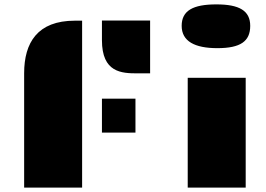

<svg xmlns="http://www.w3.org/2000/svg" viewBox="-20 -850 1207 870"><path d="M603.5 -517.6H660.2V-756.8H441.9V-668C441.9 -521 530.8 -517.6 603.5 -517.6ZM89.4 0H352.1V-756.3H319.3C149.9 -756.3 89.4 -656.7 89.4 -518.1ZM441.9 -249H593.8V-402.8H441.9ZM964.8 -631.8C1070.3 -631.8 1113.8 -663.1 1113.8 -732.9C1113.8 -801.8 1064 -830.1 960.4 -830.1C854.5 -830.1 803.2 -801.8 803.2 -732.9C803.2 -663.1 862.3 -631.8 964.8 -631.8ZM830.6 0H1093.3V-497.6H830.6Z"/></svg>

Font: Plaster
Style: Regular
Weight: 400
Designer: Eben Sorkin
Foundry: Eben Sorkin
Version: Version 1.007